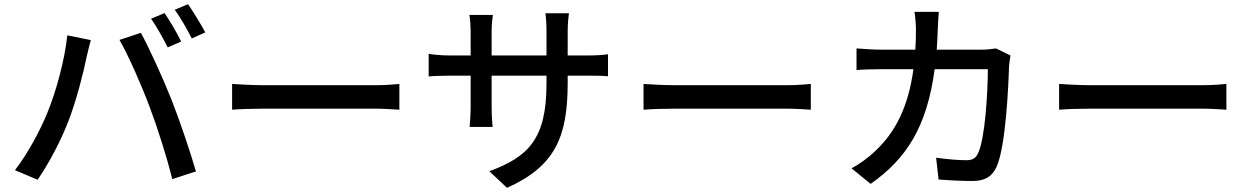

<svg xmlns="http://www.w3.org/2000/svg" viewBox="-20 -850 6020 924"><path d="M772 -787 707 -760C734 -722 767 -662 787 -622L852 -650C833 -689 797 -751 772 -787ZM885 -830 821 -803C849 -765 881 -708 903 -665L968 -694C949 -730 911 -792 885 -830ZM207 -305C172 -220 115 -113 52 -31L161 15C215 -63 272 -171 308 -264C347 -363 383 -506 396 -572C401 -594 410 -632 417 -657L304 -680C291 -560 251 -412 207 -305ZM700 -336C740 -229 782 -97 809 12L923 -25C896 -119 843 -275 805 -371C765 -472 699 -617 658 -692L555 -658C598 -583 661 -440 700 -336Z M1097 -446V-322C1131 -325 1191 -327 1246 -327C1339 -327 1708 -327 1790 -327C1834 -327 1880 -323 1902 -322V-446C1877 -444 1838 -440 1790 -440C1709 -440 1339 -440 1246 -440C1192 -440 1130 -444 1097 -446Z M2043 -591V-482C2059 -484 2100 -486 2147 -486H2245V-336C2245 -294 2241 -253 2240 -239H2351C2349 -253 2346 -295 2346 -336V-486H2610V-446C2610 -181 2522 -95 2335 -26L2420 54C2654 -51 2712 -194 2712 -452V-486H2807C2855 -486 2890 -485 2906 -483V-589C2887 -586 2855 -583 2806 -583H2712V-699C2712 -739 2716 -771 2718 -786H2605C2607 -772 2610 -739 2610 -699V-583H2346V-698C2346 -735 2350 -765 2352 -778H2239C2243 -752 2245 -723 2245 -698V-583H2147C2101 -583 2056 -588 2043 -591Z M3077 -446V-322C3111 -325 3171 -327 3226 -327C3319 -327 3688 -327 3770 -327C3814 -327 3860 -323 3882 -322V-446C3857 -444 3818 -440 3770 -440C3689 -440 3319 -440 3226 -440C3172 -440 3110 -444 3077 -446Z M4843 -583 4773 -617C4753 -614 4730 -611 4704 -611H4488C4490 -642 4492 -675 4493 -709C4494 -733 4496 -770 4498 -793H4381C4385 -770 4388 -729 4388 -707C4388 -673 4387 -641 4385 -611H4224C4185 -611 4140 -614 4102 -617V-513C4140 -516 4187 -517 4224 -517H4376C4351 -336 4290 -215 4193 -124C4158 -90 4114 -59 4078 -40L4170 35C4342 -86 4441 -239 4478 -517H4734C4734 -409 4721 -183 4687 -113C4676 -88 4660 -79 4630 -79C4589 -79 4536 -84 4485 -91L4497 14C4548 18 4606 21 4660 21C4721 21 4755 -1 4776 -47C4820 -145 4833 -431 4836 -532C4837 -544 4840 -566 4843 -583Z M5077 -446V-322C5111 -325 5171 -327 5226 -327C5319 -327 5688 -327 5770 -327C5814 -327 5860 -323 5882 -322V-446C5857 -444 5818 -440 5770 -440C5689 -440 5319 -440 5226 -440C5172 -440 5110 -444 5077 -446Z"/></svg>

Font: ChiuKong Gothic CL Medium
Style: Regular
Weight: 500
Designer: Ryoko NISHIZUKA 西塚涼子 (kana, bopomofo & ideographs); Paul D. Hunt (Latin, Greek & Cyrillic); Sandoll Communications 산돌커뮤니
Foundry: Adobe
Version: Version 1.300